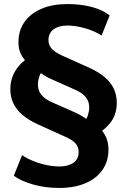

<svg xmlns="http://www.w3.org/2000/svg" viewBox="-20 -736 624 947"><path d="M273 191Q204 191 145 174.5Q86 158 48 131L89 29Q110 44 141 57Q172 70 206.5 77.5Q241 85 273 85Q317 85 342.5 66.5Q368 48 368 14Q368 -10 353.5 -27.5Q339 -45 303 -61L166 -123Q120 -144 90 -170Q60 -196 45.5 -227Q31 -258 31 -296Q31 -347 56.5 -388Q82 -429 131 -459L119 -423Q97 -443 84 -467.5Q71 -492 71 -527Q71 -586 101 -628Q131 -670 185 -693Q239 -716 312 -716Q379 -716 433 -701.5Q487 -687 521 -660L481 -561Q447 -583 400 -596.5Q353 -610 312 -610Q270 -610 244.5 -591.5Q219 -573 219 -538Q219 -515 233.5 -497.5Q248 -480 284 -463L420 -402Q468 -380 498 -354Q528 -328 542 -297Q556 -266 556 -229Q556 -178 531 -140Q506 -102 456 -72L468 -107Q490 -88 502.5 -60.5Q515 -33 515 2Q515 60 485 102.5Q455 145 400.5 168Q346 191 273 191ZM167 -319Q167 -300 174.5 -284Q182 -268 198 -254.5Q214 -241 240 -230L360 -177Q379 -167 395 -157Q411 -147 421 -136L392 -131Q407 -147 413.5 -167.5Q420 -188 420 -206Q420 -225 413 -240.5Q406 -256 390.5 -269.5Q375 -283 347 -295L228 -348Q209 -357 193 -367.5Q177 -378 166 -388L194 -394Q180 -377 173.5 -357Q167 -337 167 -319Z"/></svg>

Font: Nunito Sans 7pt ExtraBold
Style: Regular
Weight: 800
Designer: Vernon Adams
Foundry: Vernon Adams
Version: Version 3.101;gftools[0.9.27]